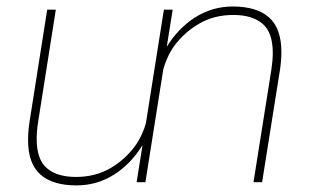

<svg xmlns="http://www.w3.org/2000/svg" viewBox="-20 -558 957 588"><path d="M841.8 -398.4Q841.8 -373.5 837.4 -344.2L782.7 0H756.3L811 -344.2Q815.4 -373 815.4 -395.5Q815.4 -459 783.7 -485.6Q752 -512.2 694.8 -512.2Q635.7 -512.2 590.3 -485.8Q544.9 -459.5 513.7 -417.5Q501.5 -400.4 492.9 -381.1Q484.4 -361.8 480 -345.2L425.3 0H398.4L416.5 -113.8Q381.3 -56.2 329.1 -23.2Q276.9 9.8 214.4 9.8Q141.1 9.8 103.5 -23.7Q65.9 -57.1 65.9 -129.4Q65.9 -154.3 70.3 -184.1L124.5 -528.3H150.9L96.7 -184.1Q92.3 -155.8 92.3 -132.8Q92.3 -69.3 123.8 -42.7Q155.3 -16.1 212.4 -16.1Q271.5 -16.1 317.1 -42.5Q362.8 -68.8 393.6 -110.8Q405.8 -127.9 414.8 -147.7Q423.8 -167.5 427.2 -183.1L481.9 -528.3H508.8L490.7 -414.6Q526.4 -472.7 578.6 -505.4Q630.9 -538.1 692.9 -538.1Q766.6 -538.1 804.2 -504.4Q841.8 -470.7 841.8 -398.4Z"/></svg>

Font: Mardoto Thin
Style: Italic
Weight: 250
Italic angle: -12°
Designer: Christian Robertson, Vahan Hovhannisyan
Foundry: Google
Version: Version 1.000